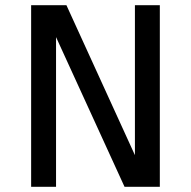

<svg xmlns="http://www.w3.org/2000/svg" viewBox="-20 -720 736 740"><path d="M100 0V-700H236L500 -122V-700H596V0H460L196 -577V0Z"/></svg>

Font: Orienta
Style: Regular
Weight: 400
Designer: Eduardo Rodriguez Tunni
Foundry: Eduardo Rodriguez Tunni
Version: Version 1.002; ttfautohint (v1.8.4.7-5d5b);gftools[0.9.23]